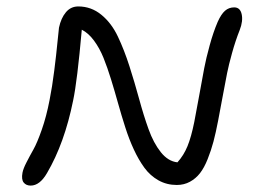

<svg xmlns="http://www.w3.org/2000/svg" viewBox="-20 -623 790 596"><path d="M75.2 -46.9Q61 -46.9 53.5 -56.4Q45.9 -65.9 49.8 -86.9Q52.2 -99.6 62.3 -119.1Q72.3 -138.7 83.7 -158.9Q95.2 -179.2 109.6 -220.2Q124 -261.2 133.8 -312Q142.1 -353.5 148.4 -403.8Q154.8 -454.1 158.4 -492.4Q162.1 -530.8 163.1 -537.1Q169.4 -566.9 184.6 -585Q199.7 -603 223.1 -603Q263.2 -603 294.7 -577.1Q326.2 -551.3 345.9 -509.5Q365.7 -467.8 381.8 -417.5Q397.9 -367.2 411.9 -315.9Q425.8 -264.6 441.2 -221.9Q456.5 -179.2 479.2 -150.6Q502 -122.1 530.8 -119.1Q550.3 -140.6 562 -169.2Q573.7 -197.8 583 -244.1Q588.9 -273.4 598.4 -326.7Q607.9 -379.9 613.8 -410.6Q619.6 -441.4 630.9 -482.4Q642.1 -523.4 655.8 -555.2Q666.5 -579.1 678.5 -589.6Q690.4 -600.1 707 -600.1Q725.6 -600.1 730.2 -578.9Q734.9 -557.6 724.1 -529.8Q710.9 -496.6 700.4 -458.7Q689.9 -420.9 685.1 -396.7Q680.2 -372.6 670.9 -322Q661.6 -271.5 657.2 -249Q649.9 -210.9 642.6 -183.3Q635.3 -155.8 624.5 -128.9Q613.8 -102.1 600.8 -85.4Q587.9 -68.8 569.6 -58.8Q551.3 -48.8 528.8 -48.8Q497.6 -48.8 471.9 -63.2Q446.3 -77.6 428.2 -102.3Q410.2 -127 395.3 -159.2Q380.4 -191.4 368.7 -228.3Q356.9 -265.1 346.4 -302.7Q335.9 -340.3 324.7 -376.7Q313.5 -413.1 301.3 -443.4Q289.1 -473.6 271.7 -497.1Q254.4 -520.5 233.9 -530.8Q219.7 -370.6 207 -311Q180.2 -178.2 126 -85.9Q103.5 -46.9 75.2 -46.9Z"/></svg>

Font: Shantell Sans Irregular
Style: Italic
Weight: 300
Italic angle: -11.31°
Designer: Stephen Nixon, Anya Danilova, Shantell Martin
Foundry: Arrow Type
Version: Version 1.006;[9816181b4]